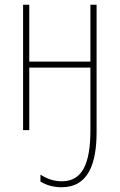

<svg xmlns="http://www.w3.org/2000/svg" viewBox="-20 -547 506 807"><path d="M386 8V-527H360V-288H103V-527H77V0H103V-263H360V0C360 141 326 215 240 215C207 215 178 205 150 187V216C174 231 204 240 239 240C351 240 386 141 386 8Z"/></svg>

Font: Noto Sans Condensed Thin
Style: Regular
Weight: 100
Width: 3
Designer: Monotype Design Team
Foundry: Monotype Imaging Inc.
Version: Version 2.013